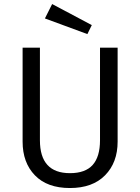

<svg xmlns="http://www.w3.org/2000/svg" viewBox="-20 -926 700 958"><path d="M240.2 -905.8 438 -800.8 416 -755.9 204.1 -834ZM566.9 -688V-219.2Q566.9 -115.2 504.4 -51.5Q441.9 12.2 329.1 12.2Q215.3 12.2 154.1 -51.3Q92.8 -114.7 92.8 -219.2V-688H179.2V-226.1Q179.2 -62 329.1 -62Q405.8 -62 442.4 -103Q479 -144 479 -226.1V-688Z"/></svg>

Font: Fira Sans Book
Style: Regular
Weight: 350
Designer: Carrois Corporate & Edenspiekermann AG
Foundry: Carrois Corporate GbR & Edenspiekermann AG
Version: Version 4.203;PS 004.203;hotconv 1.0.88;makeotf.lib2.5.64775